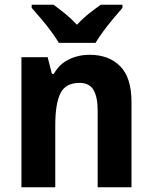

<svg xmlns="http://www.w3.org/2000/svg" viewBox="-20 -786 640 806"><path d="M356 -556Q437 -556 484.5 -508Q532 -460 532 -358V0H390V-321Q390 -379 372.5 -408.5Q355 -438 314 -438Q255 -438 233.5 -394Q212 -350 212 -259V0H70V-546H180L198 -476H206Q229 -517 269 -536.5Q309 -556 356 -556ZM227 -606Q215 -627 194.5 -654.5Q174 -682 152 -708Q130 -734 113 -753V-766H205Q227 -750 253 -729Q279 -708 303 -682Q328 -709 354 -729.5Q380 -750 403 -766H494V-753Q478 -735 456 -708.5Q434 -682 414 -655Q394 -628 381 -606Z"/></svg>

Font: Noto Sans Arabic SemCond
Style: Bold
Weight: 700
Width: 4
Designer: Monotype Design Team, Nadine Chahine, Nizar Qandah and Khaled Hosny
Foundry: Monotype Imaging Inc.
Version: Version 2.012; ttfautohint (v1.8.4.7-5d5b)